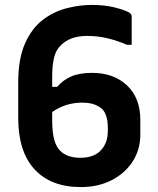

<svg xmlns="http://www.w3.org/2000/svg" viewBox="-20 -740 640 780"><path d="M353 -720Q406 -720 447 -709.5Q488 -699 505 -689Q515 -683 515 -672V-558H496Q456 -575 417 -584.5Q378 -594 334 -594Q297 -594 271 -584Q245 -574 226 -555Q206 -535 199 -503.5Q192 -472 192 -429V-387H212Q236 -415 269.5 -429.5Q303 -444 354 -444Q442 -444 496 -393Q550 -342 550 -253V-193Q550 -132 519 -84Q488 -36 433.5 -8Q379 20 308 20Q187 20 120.5 -52Q54 -124 54 -261V-405Q54 -501 81.5 -563Q109 -625 153.5 -659Q198 -693 250.5 -706.5Q303 -720 353 -720ZM224 -128Q252 -99 307 -99Q361 -99 389.5 -129Q418 -159 418 -208V-221Q418 -248 412 -267Q406 -286 396 -296Q385 -307 365 -315Q345 -323 313 -323Q247 -323 192 -285V-252Q192 -203 200 -173.5Q208 -144 224 -128Z"/></svg>

Font: Recursive Mn Lnr St
Style: Bold
Weight: 700
Monospace: yes
Version: Version 1.079;hotconv 1.0.112;makeotfexe 2.5.65598; ttfautoh